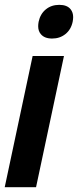

<svg xmlns="http://www.w3.org/2000/svg" viewBox="-44 -776 324 796"><path d="M249 -737.3Q259.3 -724.1 259.3 -705.1Q259.3 -696.3 257.3 -686Q250.5 -653.3 227.3 -634.8Q204.1 -616.2 172.1 -616.2Q140.1 -616.2 125 -634.8Q114.3 -647.5 114.3 -667.5Q114.3 -675.8 116.2 -686Q123 -718.3 146 -737.1Q168.9 -755.9 201.7 -755.9Q234.4 -755.9 249 -737.3ZM105.5 0H-24.4L91.3 -543.9H221.2Z"/></svg>

Font: Open Sans Hebrew Condensed
Style: Bold Italic
Weight: 700
Width: 3
Italic angle: -12°
Foundry: Ascender Corporation, Yanek Iontef
Version: Version 2.001;PS 002.001;hotconv 1.0.70;makeotf.lib2.5.58329